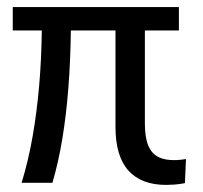

<svg xmlns="http://www.w3.org/2000/svg" viewBox="-20 -516 572 542"><path d="M449 6Q379 6 342.5 -34.5Q306 -75 306 -158V-430H180Q179 -345 173 -268Q167 -191 156 -124.5Q145 -58 128 0H41Q60 -62 72 -130.5Q84 -199 90.5 -273.5Q97 -348 98 -430H16V-496H485V-430H389V-168Q389 -143 393 -123.5Q397 -104 406.5 -90.5Q416 -77 432 -70.5Q448 -64 472 -64Q481 -64 490 -65Q499 -66 505 -67L502 1Q487 4 473 5Q459 6 449 6Z"/></svg>

Font: Nunito Sans 7pt Condensed
Style: Regular
Weight: 400
Width: 3
Designer: Vernon Adams
Foundry: Vernon Adams
Version: Version 3.101;gftools[0.9.27]